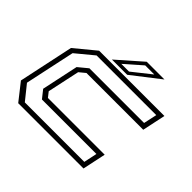

<svg xmlns="http://www.w3.org/2000/svg" viewBox="-156 -893 1099 1099"><g transform="rotate(45 393.0 -344.0)"><path d="M108 0 27 -103 98 -437 223 -540H751.5L721.5 -398.5H262L225 -368L183 -172L207 -141.5H666.5L636.5 0ZM131.5 -30H613L630 -111H189L150.5 -159.5L198 -382.5L255 -429.5H697.5L715 -510.5H232L125.5 -422.5L60.5 -118.5ZM310.5 -556 460.5 -688H604L434 -556ZM366 -576.5H428.5L542.5 -667H469Z"/></g></svg>

Font: Tourney Expanded Light
Style: Italic
Weight: 300
Width: 7
Italic angle: -12°
Designer: Tyler Finck
Foundry: Etcetera Type Co
Version: Version 1.010; ttfautohint (v1.8.3)